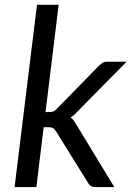

<svg xmlns="http://www.w3.org/2000/svg" viewBox="-20 -756 532 776"><path d="M217 -736.5 164 -303H179.5Q189.5 -303 196 -305.8Q202.5 -308.5 210.5 -317L378 -488.5Q386 -496.5 393.5 -501.5Q401 -506.5 413 -506.5H491.5L296 -308Q288.5 -300 281.2 -293.2Q274 -286.5 265.5 -281.5Q273.5 -275.5 279 -267.5Q284.5 -259.5 290 -250L442 0H365.5Q354.5 0 347.8 -4Q341 -8 335.5 -17.5L206.5 -225Q200 -235 193.8 -238.5Q187.5 -242 173.5 -242H156.5L127 0H39L129.5 -736.5Z"/></svg>

Font: Lato TR
Style: Italic
Weight: 400
Italic angle: -12°
Designer: Lukasz Dziedzic
Foundry: tyPoland Lukasz Dziedzic
Version: Version 1.104 2013